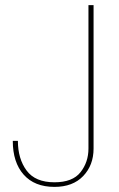

<svg xmlns="http://www.w3.org/2000/svg" viewBox="-20 -724 466 751"><path d="M326 -143V-704H346V-143Q346 -78 305.5 -35.5Q265 7 193 7Q115 7 72.5 -41Q30 -89 30 -173H50Q50 -103 84 -57Q118 -11 193 -11Q264 -11 295 -50.5Q326 -90 326 -143Z"/></svg>

Font: SVN-Poppins Thin
Style: Regular
Weight: 100
Designer: Ninad Kale (Devanagari), Jonny Pinhorn (Latin)
Foundry: Indian Type Foundry
Version: Version 3.002 2017